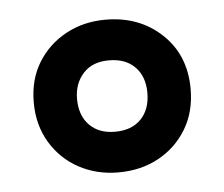

<svg xmlns="http://www.w3.org/2000/svg" viewBox="-34 -761 429 367"><g transform="rotate(-5 181.0 -577.5)"><path d="M180 -431Q138 -431 104 -449.5Q70 -468 50 -501.5Q30 -535 30 -578Q30 -622 50 -654.5Q70 -687 104 -705.5Q138 -724 180 -724Q245 -724 288 -683.5Q331 -643 331 -578Q331 -534 311 -501Q291 -468 257 -449.5Q223 -431 180 -431ZM180 -509Q212 -509 230 -527.5Q248 -546 248 -578Q248 -609 230 -627.5Q212 -646 180 -646Q148 -646 130.5 -626.5Q113 -607 113 -578Q113 -546 131 -527.5Q149 -509 180 -509Z"/></g></svg>

Font: Noto Sans Thai ExtCond
Style: Bold
Weight: 700
Width: 2
Designer: Monotype Design Team
Foundry: Monotype Imaging Inc.
Version: Version 2.002; ttfautohint (v1.8.4.7-5d5b)